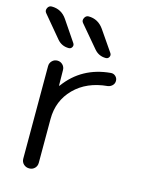

<svg xmlns="http://www.w3.org/2000/svg" viewBox="-136 -827 679 896"><g transform="rotate(15 203.5 -378.5)"><path d="M348 -529Q361 -530 370.5 -521Q380 -512 380 -499Q380 -486 371 -477Q362 -468 349 -466Q250 -457 190.5 -397Q131 -337 131 -248V-37Q131 -21 120.5 -10.5Q110 0 94 0Q78 0 67 -10.5Q56 -21 56 -37V-484Q56 -499 66.5 -509.5Q77 -520 92 -520Q107 -520 117.5 -509.5Q128 -499 128 -484L129 -410Q129 -409 130 -409Q132 -409 132 -410Q210 -517 348 -529ZM71 -616 -16 -720Q-25 -730 -19 -743.5Q-13 -757 1 -757Q48 -757 75 -717L142 -618Q148 -609 143 -599.5Q138 -590 127 -590Q93 -590 71 -616ZM306 -590Q272 -590 250 -616L162 -720Q153 -730 159.5 -743.5Q166 -757 179 -757Q225 -757 253 -717L321 -618Q327 -609 322 -599.5Q317 -590 306 -590Z"/></g></svg>

Font: Rounded Mplus 1c
Style: Regular
Weight: 400
Version: Version 1.059.20150529